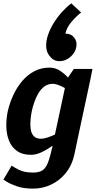

<svg xmlns="http://www.w3.org/2000/svg" viewBox="-21 -908 567 1136"><path d="M291 -412Q262 -412 241 -396Q220 -380 205.5 -355Q191 -330 181.5 -302Q172 -274 167 -250Q162 -226 159.5 -197.5Q157 -169 160.5 -144Q164 -119 178.5 -103Q193 -87 222 -87Q238 -87 260 -94.5Q282 -102 304 -112L363 -387Q345 -397 326 -404.5Q307 -412 291 -412ZM48 72Q59 80 90.5 96.5Q122 113 175 113Q210 113 230 100Q250 87 263 53.5Q276 20 289 -40L290 -46Q260 -24 226.5 -8Q193 8 162 8Q112 8 80.5 -14Q49 -36 33.5 -73Q18 -110 16.5 -156Q15 -202 25 -250Q36 -298 57 -344Q78 -390 109 -427Q140 -464 181 -486Q222 -508 272 -508Q305 -508 332.5 -490.5Q360 -473 381 -449L416 -500H526L512 -430L435 -70L420 2Q406 68 369.5 114Q333 160 282 184Q231 208 176 208H175Q119 208 80 194.5Q41 181 20 168Q-1 155 -1 155ZM366 -709Q400 -709 418.5 -685Q437 -661 430 -628Q423 -594 394 -570Q365 -546 331 -546Q299 -546 280 -568Q255 -593 252.5 -627.5Q250 -662 262.5 -699.5Q275 -737 297.5 -773Q320 -809 347.5 -839Q375 -869 401 -888L459 -834Q429 -811 401 -777.5Q373 -744 366 -709Z"/></svg>

Font: Epunda Sans
Style: Bold Italic
Weight: 700
Italic angle: -12.0243°
Designer: Simon Atzbach
Foundry: typofactur
Version: Version 2.204; ttfautohint (v1.8.4.7-5d5b)